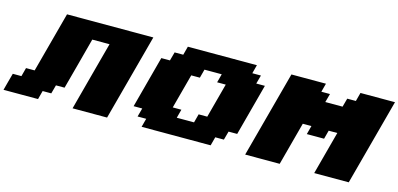

<svg xmlns="http://www.w3.org/2000/svg" viewBox="-60 -984 2787 1343"><g transform="rotate(15 1333.5 -312.5)"><path d="M500 0H750Q777.8 -104 833.7 -312.3Q889.6 -520.5 917.5 -625H292.5L175.3 -187.5H112.8L96.2 -125H33.7Q27.8 -104 16.6 -62.5Q5.4 -21 0 0H250L266.6 -62.5H329.1L346.2 -125H408.7Q425.8 -187.5 459 -312.5Q492.2 -437.5 508.8 -500H633.8Q611.3 -417 566.7 -250Q522 -83 500 0Z M1000 0H1500L1516.6 -62.5H1579.1L1596.2 -125H1658.7Q1675.8 -187.5 1708.7 -312.5Q1741.7 -437.5 1758.8 -500H1696.3L1713.4 -562.5H1650.9L1667.5 -625H1167.5L1150.9 -562.5H1088.4L1071.3 -500H1008.8Q992.2 -437.5 958.7 -312.5Q925.3 -187.5 908.7 -125H971.2L954.1 -62.5H1016.6ZM1346.2 -125H1221.2L1237.8 -187.5H1175.3Q1186.5 -229 1208.7 -312.3Q1231 -395.5 1242.2 -437.5H1304.7L1321.3 -500H1446.3L1429.7 -437.5H1492.2Q1481 -396 1458.7 -312.5Q1436.5 -229 1425.3 -187.5H1362.8Z M2250 0H2500Q2527.8 -104 2583.7 -312.3Q2639.6 -520.5 2667.5 -625H2417.5L2400.9 -562.5H2338.4L2321.3 -500H2196.3L2213.4 -562.5H2150.9L2167.5 -625H1917.5Q1889.6 -520.5 1833.7 -312.3Q1777.8 -104 1750 0H2000L2083.5 -312.5H2146L2129.4 -250H2254.4L2271 -312.5H2333.5Z"/></g></svg>

Font: Faithful 32x
Style: BoldOblique
Weight: 400
Foundry: Faithful Resource Pack
Version: Version 1.0; January 27, 2023